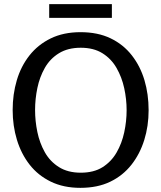

<svg xmlns="http://www.w3.org/2000/svg" viewBox="-20 -894 777 925"><path d="M367 11Q286 11 224.5 -19Q163 -49 122.5 -101Q82 -153 61.5 -220.5Q41 -288 41 -364Q41 -440 61 -507.5Q81 -575 122 -627Q163 -679 224.5 -709Q286 -739 368 -739Q451 -739 512.5 -709.5Q574 -680 615 -627.5Q656 -575 676 -507.5Q696 -440 696 -363Q696 -287 675 -219.5Q654 -152 613 -100Q572 -48 511 -18.5Q450 11 367 11ZM369 -62Q432 -62 474 -88.5Q516 -115 541.5 -159Q567 -203 578.5 -256.5Q590 -310 590 -363Q590 -416 578.5 -469Q567 -522 541.5 -566.5Q516 -611 473.5 -637.5Q431 -664 369 -664Q307 -664 264 -637.5Q221 -611 196 -567Q171 -523 160 -470Q149 -417 149 -364Q149 -311 160 -258Q171 -205 196 -160.5Q221 -116 264 -89Q307 -62 369 -62ZM217 -874H519V-808H217Z"/></svg>

Font: Rosario Medium
Style: Regular
Weight: 500
Version: Version 1.201